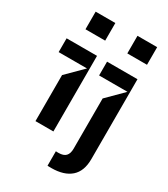

<svg xmlns="http://www.w3.org/2000/svg" viewBox="-234 -888 1053 1200"><g transform="rotate(30 292.0 -288.5)"><path d="M107.2 0V-332.4L221.6 -446H17V-545.5H236.5V0ZM90.9 -653.4V-780.5H233V-653.4ZM311.8 99.4Q316.8 99.8 321.6 100Q326.3 100.1 331 100.1Q367.2 100.1 383.5 82.7Q399.9 65.3 399.9 29.8V-332.4L513.5 -446H308.9V-545.5H528.4V31.2Q528.4 118.3 479.4 161.4Q430.4 204.5 338.8 204.5Q332 204.5 325.3 204.4Q318.5 204.2 311.8 203.8ZM392.8 -653.4V-780.5H534.8V-653.4Z"/></g></svg>

Font: Riot Sans
Style: Regular
Weight: 400
Designer: Rasmus Andersson
Foundry: rsms
Version: Version 3.005